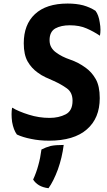

<svg xmlns="http://www.w3.org/2000/svg" viewBox="-20 -754 590 1061"><path d="M532.2 -556.6Q535.2 -572.3 535.2 -589.8Q535.2 -608.4 531.2 -629.9Q525.4 -670.9 507.8 -694.3Q477.5 -713.9 439.5 -724.6Q401.4 -734.4 353.5 -734.4Q235.4 -734.4 172.9 -675.8Q111.3 -618.2 111.3 -514.6Q111.3 -452.1 132.8 -414.1Q154.3 -377 187.5 -353.5Q208 -337.9 231.4 -327.1Q254.9 -316.4 277.3 -306.6Q318.4 -288.1 349.6 -265.6Q380.9 -243.2 380.9 -197.3Q380.9 -141.6 342.8 -122.1Q304.7 -102.5 253.9 -102.5Q195.3 -102.5 139.6 -120.1Q83 -137.7 46.9 -159.2Q43.9 -142.6 43.9 -123Q43.9 -102.5 46.9 -80.1Q54.7 -36.1 73.2 -10.7Q106.4 4.9 152.3 13.7Q197.3 23.4 251 23.4Q388.7 23.4 460 -39.1Q531.2 -100.6 531.2 -211.9Q531.2 -278.3 508.8 -317.4Q486.3 -356.4 453.1 -379.9Q413.1 -409.2 367.2 -424.8Q321.3 -440.4 290 -463.9Q273.4 -475.6 263.7 -492.2Q253.9 -508.8 253.9 -532.2Q253.9 -578.1 285.2 -596.7Q317.4 -614.3 365.2 -614.3Q419.9 -614.3 459 -596.7Q497.1 -580.1 532.2 -556.6ZM332 46.9Q286.1 46.9 259.8 52.7Q233.4 59.6 209 72.3Q203.1 119.1 191.4 160.2Q180.7 200.2 163.1 238.3Q174.8 256.8 195.3 269.5Q216.8 282.2 248 286.1Q275.4 248 299.8 182.6Q323.2 117.2 332 46.9Z"/></svg>

Font: cl
Style: Bold Italic
Weight: 400
Designer: Mitja Miklavcic
Version: Version 7.504; 2011; Build 1022